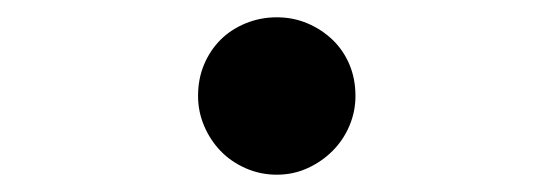

<svg xmlns="http://www.w3.org/2000/svg" viewBox="-20 -460 640 222"><path d="M209 -349Q209 -369 216 -385.5Q223 -402 235 -414Q247 -426 264 -433Q281 -440 300 -440Q319 -440 335.5 -433Q352 -426 364.5 -414Q377 -402 384 -385.5Q391 -369 391 -349Q391 -331 384 -314.5Q377 -298 364.5 -285.5Q352 -273 335.5 -265.5Q319 -258 300 -258Q281 -258 264 -265.5Q247 -273 235 -285.5Q223 -298 216 -314.5Q209 -331 209 -349Z"/></svg>

Font: Maple Mono NL Medium
Style: Regular
Weight: 500
Monospace: yes
Designer: subframe7536
Version: Version 7.000